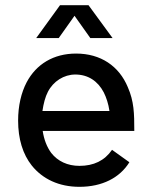

<svg xmlns="http://www.w3.org/2000/svg" viewBox="-20 -720 577 742"><path d="M268 -659 329 -573H415L322 -700H212L120 -573H207ZM287 -79C241 -79 203 -97 178 -129C161 -152 150 -181 145 -214H499C499 -282 498 -328 474 -383C440 -465 369 -513 274 -513C187 -513 120 -472 83 -402C62 -362 50 -311 50 -254C50 -183 68 -124 103 -80C145 -28 208 2 287 2C375 2 443 -33 480 -93L413 -141C384 -99 342 -79 287 -79ZM271 -432C320 -432 358 -407 381 -363C391 -343 399 -319 403 -291H144C148 -319 155 -346 165 -365C186 -406 227 -432 271 -432Z"/></svg>

Font: Arthouse Owned Medium
Style: Regular
Weight: 500
Designer: Jeremy Tribby
Foundry: Tribby Type
Version: Version 1.000;PS 001.000;hotconv 1.0.88;makeotf.lib2.5.64775